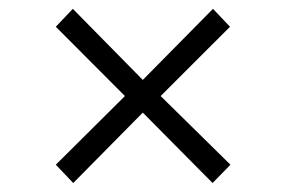

<svg xmlns="http://www.w3.org/2000/svg" viewBox="-20 -512 640 430"><path d="M105 -452.1 143.1 -492.2 299.8 -333 457 -492.2 495.1 -452.1 339.8 -296.9 496.1 -143.1 456.1 -102.1 299.8 -259.8 144 -102.1 105 -143.1 259.8 -296.9Z"/></svg>

Font: Kreadon Light
Style: Regular
Weight: 300
Designer: kohakuno
Foundry: StudioGnu
Version: Version 1.000;Glyphs 3.1.2 (3151)